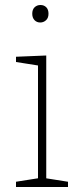

<svg xmlns="http://www.w3.org/2000/svg" viewBox="-20 -748 322 768"><path d="M165 -28 157 -36 252 -21V0H44V-21L139 -36L132 -28V-493L139 -485L44 -500V-521L165 -526ZM141 -658Q127 -658 118 -667.5Q109 -677 109 -693Q109 -710 118.5 -719Q128 -728 142 -728Q156 -728 165 -719Q174 -710 174 -693Q174 -676 164 -667Q154 -658 141 -658Z"/></svg>

Font: Bitter Thin ExtraLight
Style: Regular
Weight: 250
Version: Version 2.002